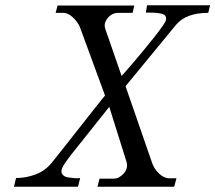

<svg xmlns="http://www.w3.org/2000/svg" viewBox="-20 -711 820 731"><path d="M779.8 -690.9 772.9 -662.1Q688 -662.1 649.9 -616.2L458 -382.8L559.1 -90.8Q566.4 -68.8 585.2 -50.5Q604 -32.2 625 -32.2H651.9L643.1 0H351.1L358.9 -30.8H413.1Q433.6 -30.8 451.2 -50.8Q468.8 -70.8 461.9 -94.2L396 -304.2L251 -122.1Q249 -119.1 239.5 -106.7Q230 -94.2 223.4 -83.7Q216.8 -73.2 214.8 -64.9Q211.9 -52.7 219.2 -45.2Q226.6 -37.6 238.8 -35.6Q251 -33.7 263.9 -32.7Q276.9 -31.7 285.2 -33.2L276.9 0H33.2L41 -33.2Q79.1 -33.2 116 -47.1Q152.8 -61 178.2 -92.8Q179.2 -93.3 229.2 -157Q279.3 -220.7 329.3 -284.2Q379.4 -347.7 379.9 -347.2L285.2 -605Q278.8 -623.5 259.3 -643.1Q239.7 -662.6 217.8 -662.1H191.9L199.2 -689.9H199.7H200.2H200.7H201.2H201.7H202.1H202.6H203.1H203.6H204.1H204.6H205.1H205.6H206.1H206.5H207H207.5H208H208.5H209H209.5H210H210.4H210.9H211.4H211.9H212.4H212.9H213.4H213.9H214.4H214.8H215.3H215.8H216.3H216.8H217.3H217.8H218.3H218.8H219.2H219.7H220.2H220.7H221.2H221.7H222.2H222.7H223.1H223.6H224.1H224.6H225.1H225.6H226.1H226.6H227.1H227.5H228H228.5H229H229.5H230H230.5H231H231.4H231.9H232.4H232.9H233.4H233.9H234.4H234.9H235.4H235.8H236.3H236.8H237.3H237.8H238.3H238.8H239.3H239.7H240.2H240.7H241.2H241.7H242.2H242.7H243.2H243.7H244.1H244.6H245.1H245.6H246.1H246.6H247.1H247.6H248H248.5H249H249.5H250H250.5H251H251.5H252H252.4H252.9H253.4H253.9H254.4H254.9H255.4H255.9H256.8H257.3H257.8H258.3H258.8H259.3H259.8H260.3H260.7H261.2H262.2H262.7H263.2H263.7H264.2H264.6H265.1H266.1H266.6H267.1H267.6H268.1H268.6H269.5H270H270.5H271H271.5H272H272.9H273.4H273.9H274.4H274.9H275.9H276.4H276.9H277.3H277.8H278.8H279.3H279.8H280.3H281.2H281.7H282.2H282.7H283.2H284.2H284.7H285.2H285.6H286.6H287.1H287.6H288.6H289.1H289.6H290H291H291.5H292H292.5H293.5H293.9H294.4H295.4H295.9H296.4H297.4H297.9H298.3H299.3H299.8H300.3H301.3H301.8H302.2H303.2H303.7H304.2H305.2H305.7H306.2H307.1H307.6H308.1H309.1H309.6H310.1H311H311.5H312.5H313H313.5H314.5H314.9H315.4H316.4H316.9H317.9H318.4H318.8H319.8H320.3H321.3H321.8H322.3H323.2H323.7H324.7H325.2H326.2H326.7H327.1H328.1H328.6H329.6H330.1H331.1H331.5H332.5H333H333.5H334.5H335H335.9H336.4H337.4H337.9H338.9H339.4H340.3H340.8H341.8H342.3H343.3H343.8H344.7H345.2H346.2H346.7H347.7H348.1H349.1H349.6H350.6H351.1H352.1H352.5H353.5H354H355H355.5H356.4H356.9H357.9H358.9H359.4H360.4H360.8H361.8H362.3H363.3H363.8H364.7H365.2H366.2H367.2H367.7H368.7H369.1H370.1H371.1H371.6H372.6H373H374H374.5H375.5H376.5H377H377.9H378.4H379.4H380.4H380.9H381.8H382.3H383.3H384.3H384.8H385.7H386.7H387.2H388.2H388.7H389.6H390.6H391.1H392.1H393.1H393.6H394.5H395.5H396H397H397.9H398.4H399.4H400.4H400.9H401.9H402.8H403.3H404.3H405.3H405.8H406.7H407.7H408.2H409.2H410.2H410.6H411.6H412.6H413.6H414.1H415H416H416.5H417.5H418.5H419.4H419.9H420.9H421.9H422.4H423.3H424.3H425.3H425.8H426.8H427.7H428.7H429.2H430.2H431.2H432.1H432.6H433.6H434.6H435.5H436H437H438H439H439.9H440.4H441.4H442.4H443.4H443.8H444.8H445.8H446.8H447.8H448.2H449.2H450.2H451.2H452.1H452.6H453.6H454.6H455.6H456.5H457.5H458H459H460H460.9H461.9H462.9H463.4H464.4H465.3H466.3H467.3H468.3H468.8H469.7H470.7H471.7H472.7H473.6H474.6H475.6H476.1H477.1H478H479H480H481H481.9H482.9H483.4H484.4H485.4H486.3H491.2L484.9 -662.1H430.2Q406.7 -662.1 390.1 -642.3Q373.5 -622.6 380.9 -601.1L442.9 -421.9Q442.9 -420.9 483.9 -468.5Q524.9 -516.1 567.1 -569.3Q609.4 -622.6 611.8 -634.8Q613.8 -645 609.1 -651.1Q604.5 -657.2 590.8 -659.7Q577.1 -662.1 567.1 -662.6Q557.1 -663.1 535.2 -663.1L540 -690.9Z"/></svg>

Font: GFS Olga
Style: Regular
Weight: 400
Designer: George Matthiopoulos
Foundry: George Matthiopoulos
Version: Version 1.0